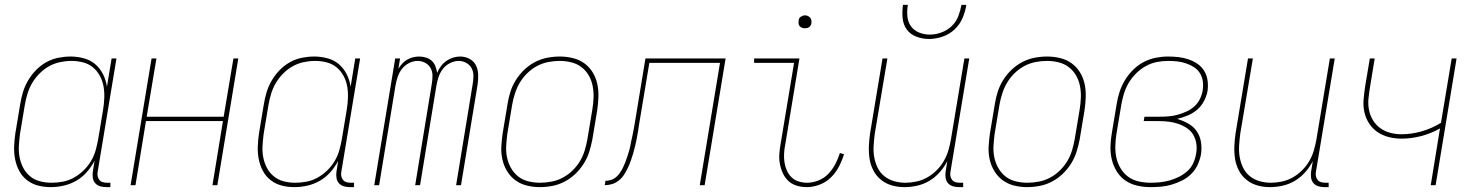

<svg xmlns="http://www.w3.org/2000/svg" viewBox="-20 -760 6040 788"><path d="M188 8Q161 8 136 1.5Q111 -5 91 -20.5Q71 -36 59 -58.5Q47 -81 42 -106.5Q37 -132 38 -159Q39 -186 43 -213L63 -333Q67 -358 74.5 -382.5Q82 -407 95.5 -430Q109 -453 128 -472.5Q147 -492 170.5 -505Q194 -518 219.5 -523Q245 -528 270 -528Q298 -528 325 -520.5Q352 -513 371.5 -496Q391 -479 403 -455Q415 -431 419 -404L438 -520H458L381 -56Q379 -47 380.5 -38Q382 -29 387.5 -22Q393 -15 401.5 -12.5Q410 -10 419 -10H433V8H416Q403 8 391 4.5Q379 1 371 -8Q363 -17 361 -30Q359 -43 361 -56L368 -100Q355 -75 336 -53.5Q317 -32 292.5 -18Q268 -4 241 2Q214 8 188 8ZM192 -10Q215 -10 238.5 -14.5Q262 -19 283.5 -31Q305 -43 323 -60.5Q341 -78 353.5 -99Q366 -120 372.5 -143Q379 -166 383 -189L403 -309Q407 -333 408 -357.5Q409 -382 405 -405Q401 -428 390 -448.5Q379 -469 361.5 -483.5Q344 -498 321 -504Q298 -510 273 -510Q250 -510 226.5 -505Q203 -500 182 -488.5Q161 -477 143 -459Q125 -441 112.5 -420Q100 -399 93 -376Q86 -353 82 -330L62 -210Q59 -186 57.5 -161.5Q56 -137 60.5 -114Q65 -91 75.5 -71Q86 -51 103.5 -36.5Q121 -22 144 -16Q167 -10 192 -10Z M516 0 602 -520H622L582 -281H898L938 -520H958L872 0H852L895 -263H579L536 0Z M1188 8Q1161 8 1136 1.5Q1111 -5 1091 -20.5Q1071 -36 1059 -58.5Q1047 -81 1042 -106.5Q1037 -132 1038 -159Q1039 -186 1043 -213L1063 -333Q1067 -358 1074.5 -382.5Q1082 -407 1095.5 -430Q1109 -453 1128 -472.5Q1147 -492 1170.5 -505Q1194 -518 1219.5 -523Q1245 -528 1270 -528Q1298 -528 1325 -520.5Q1352 -513 1371.5 -496Q1391 -479 1403 -455Q1415 -431 1419 -404L1438 -520H1458L1381 -56Q1379 -47 1380.5 -38Q1382 -29 1387.5 -22Q1393 -15 1401.5 -12.5Q1410 -10 1419 -10H1433V8H1416Q1403 8 1391 4.5Q1379 1 1371 -8Q1363 -17 1361 -30Q1359 -43 1361 -56L1368 -100Q1355 -75 1336 -53.5Q1317 -32 1292.5 -18Q1268 -4 1241 2Q1214 8 1188 8ZM1192 -10Q1215 -10 1238.5 -14.5Q1262 -19 1283.5 -31Q1305 -43 1323 -60.5Q1341 -78 1353.5 -99Q1366 -120 1372.5 -143Q1379 -166 1383 -189L1403 -309Q1407 -333 1408 -357.5Q1409 -382 1405 -405Q1401 -428 1390 -448.5Q1379 -469 1361.5 -483.5Q1344 -498 1321 -504Q1298 -510 1273 -510Q1250 -510 1226.5 -505Q1203 -500 1182 -488.5Q1161 -477 1143 -459Q1125 -441 1112.5 -420Q1100 -399 1093 -376Q1086 -353 1082 -330L1062 -210Q1059 -186 1057.5 -161.5Q1056 -137 1060.5 -114Q1065 -91 1075.5 -71Q1086 -51 1103.5 -36.5Q1121 -22 1144 -16Q1167 -10 1192 -10Z M1516 0 1602 -520H1622L1615 -478Q1622 -489 1631 -499Q1640 -509 1651.5 -515.5Q1663 -522 1675.5 -525Q1688 -528 1700 -528Q1715 -528 1729 -523.5Q1743 -519 1752.5 -510Q1762 -501 1767 -488Q1772 -475 1774 -461Q1780 -475 1789.5 -488Q1799 -501 1812 -510Q1825 -519 1839.5 -523.5Q1854 -528 1869 -528Q1889 -528 1907 -518.5Q1925 -509 1933.5 -491.5Q1942 -474 1942.5 -453Q1943 -432 1940 -412L1872 0H1852L1920 -415Q1923 -432 1923 -449Q1923 -466 1915.5 -480Q1908 -494 1893.5 -502Q1879 -510 1862 -510Q1845 -510 1827 -501Q1809 -492 1797.5 -477Q1786 -462 1780 -444Q1774 -426 1771 -408L1704 0H1684L1752 -415Q1755 -432 1755 -449Q1755 -466 1747.5 -480Q1740 -494 1725.5 -502Q1711 -510 1694 -510Q1676 -510 1658.5 -501Q1641 -492 1629.5 -477Q1618 -462 1612 -444Q1606 -426 1603 -408L1536 0Z M2195 8Q2168 8 2142 1.5Q2116 -5 2095.5 -20Q2075 -35 2061.5 -57Q2048 -79 2042 -105Q2036 -131 2037.5 -158.5Q2039 -186 2043 -213L2063 -333Q2067 -359 2075 -384Q2083 -409 2097.5 -432Q2112 -455 2132 -474Q2152 -493 2176 -505.5Q2200 -518 2226 -523Q2252 -528 2278 -528Q2305 -528 2331.5 -521.5Q2358 -515 2378.5 -500Q2399 -485 2412.5 -463Q2426 -441 2431.5 -415Q2437 -389 2436 -361.5Q2435 -334 2431 -307L2411 -187Q2406 -161 2398 -136Q2390 -111 2375.5 -88Q2361 -65 2341 -46Q2321 -27 2297 -14.5Q2273 -2 2247 3Q2221 8 2195 8ZM2196 -10Q2219 -10 2243 -14.5Q2267 -19 2289 -30.5Q2311 -42 2329.5 -60Q2348 -78 2360.5 -99Q2373 -120 2380 -143.5Q2387 -167 2391 -190L2411 -310Q2415 -334 2416 -358.5Q2417 -383 2412.5 -406.5Q2408 -430 2396.5 -450Q2385 -470 2367 -484Q2349 -498 2325.5 -504Q2302 -510 2277 -510Q2254 -510 2230.5 -505.5Q2207 -501 2185 -489.5Q2163 -478 2144.5 -460Q2126 -442 2113.5 -421Q2101 -400 2093.5 -376.5Q2086 -353 2082 -330L2062 -210Q2059 -186 2057.5 -161.5Q2056 -137 2061 -113.5Q2066 -90 2077.5 -70Q2089 -50 2106.5 -36Q2124 -22 2147.5 -16Q2171 -10 2196 -10Z M2462 0 2465 -18Q2476 -18 2487.5 -21.5Q2499 -25 2508.5 -33Q2518 -41 2525 -51.5Q2532 -62 2537 -72.5Q2542 -83 2546.5 -94.5Q2551 -106 2554.5 -117Q2558 -128 2561.5 -139.5Q2565 -151 2567 -162Q2569 -173 2571.5 -184.5Q2574 -196 2576.5 -207.5Q2579 -219 2581 -230.5Q2583 -242 2585 -253L2629 -520H2958L2872 0H2852L2935 -502H2645L2603 -250Q2601 -235 2598.5 -220Q2596 -205 2593 -190Q2590 -175 2586.5 -160Q2583 -145 2578.5 -130Q2574 -115 2569 -100.5Q2564 -86 2557 -71.5Q2550 -57 2541.5 -43.5Q2533 -30 2520 -19.5Q2507 -9 2492 -4.5Q2477 0 2462 0Z M3291 8Q3270 8 3250 2Q3230 -4 3216 -17Q3202 -30 3193.5 -48Q3185 -66 3181 -86.5Q3177 -107 3178.5 -128Q3180 -149 3184 -171L3239 -502H3075V-520H3261L3203 -168Q3199 -149 3198 -130.5Q3197 -112 3199.5 -94.5Q3202 -77 3209 -61Q3216 -45 3228 -33Q3240 -21 3257 -15.5Q3274 -10 3293 -10Q3316 -10 3339.5 -19.5Q3363 -29 3380 -47Q3397 -65 3408.5 -87Q3420 -109 3427 -132L3444 -127Q3436 -101 3423 -76Q3410 -51 3390 -31.5Q3370 -12 3343.5 -2Q3317 8 3291 8ZM3283 -644Q3277 -644 3271.5 -646Q3266 -648 3262 -652.5Q3258 -657 3257.5 -663.5Q3257 -670 3258 -676Q3258 -681 3260.5 -685Q3263 -689 3267 -691.5Q3271 -694 3275 -695.5Q3279 -697 3284 -697Q3290 -697 3295.5 -694.5Q3301 -692 3305 -687.5Q3309 -683 3310 -676.5Q3311 -670 3310 -664Q3309 -659 3306.5 -655Q3304 -651 3300.5 -648.5Q3297 -646 3292.5 -645Q3288 -644 3283 -644Z M3692 8Q3665 8 3640.5 1Q3616 -6 3596.5 -21.5Q3577 -37 3565 -59.5Q3553 -82 3549 -107.5Q3545 -133 3546 -159.5Q3547 -186 3551 -213L3602 -520H3622L3570 -210Q3567 -186 3565.5 -162Q3564 -138 3568 -115Q3572 -92 3582 -71.5Q3592 -51 3609.5 -37Q3627 -23 3649.5 -16.5Q3672 -10 3696 -10Q3718 -10 3741.5 -15Q3765 -20 3786 -32Q3807 -44 3824.5 -61.5Q3842 -79 3854 -100Q3866 -121 3872.5 -143.5Q3879 -166 3883 -189L3938 -520H3958L3881 -56Q3879 -47 3880.5 -38Q3882 -29 3887.5 -22Q3893 -15 3901.5 -12.5Q3910 -10 3919 -10H3933V8H3916Q3903 8 3891 4.5Q3879 1 3871 -8Q3863 -17 3861 -30Q3859 -43 3861 -56L3868 -99Q3856 -75 3837 -53.5Q3818 -32 3794.5 -18Q3771 -4 3744.5 2Q3718 8 3692 8ZM3793 -600Q3766 -600 3741 -609.5Q3716 -619 3701.5 -639Q3687 -659 3684.5 -686Q3682 -713 3686 -740H3706Q3702 -717 3704 -693.5Q3706 -670 3718.5 -652.5Q3731 -635 3752 -626.5Q3773 -618 3796 -618Q3819 -618 3843 -626.5Q3867 -635 3885.5 -652.5Q3904 -670 3913 -693.5Q3922 -717 3926 -740H3946Q3942 -713 3930.5 -686Q3919 -659 3897.5 -639Q3876 -619 3848 -609.5Q3820 -600 3793 -600Z M4195 8Q4168 8 4142 1.5Q4116 -5 4095.5 -20Q4075 -35 4061.5 -57Q4048 -79 4042 -105Q4036 -131 4037.5 -158.5Q4039 -186 4043 -213L4063 -333Q4067 -359 4075 -384Q4083 -409 4097.5 -432Q4112 -455 4132 -474Q4152 -493 4176 -505.5Q4200 -518 4226 -523Q4252 -528 4278 -528Q4305 -528 4331.5 -521.5Q4358 -515 4378.5 -500Q4399 -485 4412.5 -463Q4426 -441 4431.5 -415Q4437 -389 4436 -361.5Q4435 -334 4431 -307L4411 -187Q4406 -161 4398 -136Q4390 -111 4375.5 -88Q4361 -65 4341 -46Q4321 -27 4297 -14.5Q4273 -2 4247 3Q4221 8 4195 8ZM4196 -10Q4219 -10 4243 -14.5Q4267 -19 4289 -30.5Q4311 -42 4329.5 -60Q4348 -78 4360.5 -99Q4373 -120 4380 -143.5Q4387 -167 4391 -190L4411 -310Q4415 -334 4416 -358.5Q4417 -383 4412.5 -406.5Q4408 -430 4396.5 -450Q4385 -470 4367 -484Q4349 -498 4325.5 -504Q4302 -510 4277 -510Q4254 -510 4230.5 -505.5Q4207 -501 4185 -489.5Q4163 -478 4144.5 -460Q4126 -442 4113.5 -421Q4101 -400 4093.5 -376.5Q4086 -353 4082 -330L4062 -210Q4059 -186 4057.5 -161.5Q4056 -137 4061 -113.5Q4066 -90 4077.5 -70Q4089 -50 4106.5 -36Q4124 -22 4147.5 -16Q4171 -10 4196 -10Z M4702 8Q4674 8 4647.5 2Q4621 -4 4599.5 -18.5Q4578 -33 4564 -55.5Q4550 -78 4543.5 -103.5Q4537 -129 4537.5 -157Q4538 -185 4543 -213L4563 -333Q4567 -358 4575 -383Q4583 -408 4597 -431Q4611 -454 4630.5 -473.5Q4650 -493 4674 -505.5Q4698 -518 4723.5 -523Q4749 -528 4774 -528Q4796 -528 4817.5 -525.5Q4839 -523 4859 -516Q4879 -509 4895.5 -497.5Q4912 -486 4922.5 -468.5Q4933 -451 4936 -430Q4939 -409 4936 -387Q4932 -365 4921 -344.5Q4910 -324 4893 -309.5Q4876 -295 4854.5 -286Q4833 -277 4811 -272Q4835 -265 4856.5 -253Q4878 -241 4891.5 -221.5Q4905 -202 4909 -177Q4913 -152 4909 -126Q4905 -105 4895.5 -84Q4886 -63 4869.5 -46.5Q4853 -30 4832 -19.5Q4811 -9 4789.5 -2.5Q4768 4 4746 6Q4724 8 4702 8ZM4702 -10Q4722 -10 4741.5 -12Q4761 -14 4780.5 -19.5Q4800 -25 4819 -34.5Q4838 -44 4853.5 -58Q4869 -72 4877.5 -91Q4886 -110 4889 -129Q4893 -150 4890 -170Q4887 -190 4877.5 -206.5Q4868 -223 4851.5 -234Q4835 -245 4816.5 -251.5Q4798 -258 4778 -260.5Q4758 -263 4737 -263H4674L4677 -281H4740Q4758 -281 4776.5 -282.5Q4795 -284 4813 -289Q4831 -294 4849 -302Q4867 -310 4881.5 -323Q4896 -336 4904.5 -353.5Q4913 -371 4916 -389Q4919 -408 4916.5 -426.5Q4914 -445 4904.5 -460Q4895 -475 4880 -484.5Q4865 -494 4847.5 -500Q4830 -506 4811.5 -508Q4793 -510 4774 -510Q4751 -510 4728 -505.5Q4705 -501 4683 -489Q4661 -477 4643 -459Q4625 -441 4612.5 -420Q4600 -399 4593 -376Q4586 -353 4582 -330L4562 -210Q4558 -185 4557.5 -160Q4557 -135 4562 -112Q4567 -89 4579.5 -68.5Q4592 -48 4610.5 -34.5Q4629 -21 4653 -15.5Q4677 -10 4702 -10Z M5192 8Q5165 8 5140.5 1Q5116 -6 5096.5 -21.5Q5077 -37 5065 -59.5Q5053 -82 5049 -107.5Q5045 -133 5046 -159.5Q5047 -186 5051 -213L5102 -520H5122L5070 -210Q5067 -186 5065.5 -162Q5064 -138 5068 -115Q5072 -92 5082 -71.5Q5092 -51 5109.5 -37Q5127 -23 5149.5 -16.5Q5172 -10 5196 -10Q5218 -10 5241.5 -15Q5265 -20 5286 -32Q5307 -44 5324.5 -61.5Q5342 -79 5354 -100Q5366 -121 5372.5 -143.5Q5379 -166 5383 -189L5438 -520H5458L5381 -56Q5379 -47 5380.5 -38Q5382 -29 5387.5 -22Q5393 -15 5401.5 -12.5Q5410 -10 5419 -10H5433V8H5416Q5403 8 5391 4.5Q5379 1 5371 -8Q5363 -17 5361 -30Q5359 -43 5361 -56L5368 -99Q5356 -75 5337 -53.5Q5318 -32 5294.5 -18Q5271 -4 5244.5 2Q5218 8 5192 8Z M5852 0 5890 -233Q5853 -212 5812.5 -201.5Q5772 -191 5732 -191Q5705 -191 5679.5 -197.5Q5654 -204 5633.5 -218Q5613 -232 5599 -253.5Q5585 -275 5579.5 -300.5Q5574 -326 5576.5 -353Q5579 -380 5583 -407L5602 -520H5622L5603 -404Q5599 -380 5596.5 -356Q5594 -332 5598.5 -309Q5603 -286 5615 -266.5Q5627 -247 5645 -234Q5663 -221 5685.5 -215Q5708 -209 5732 -209Q5773 -209 5815 -221Q5857 -233 5894 -256L5938 -520H5958L5872 0Z"/></svg>

Font: Iosevka Term Curly Thin
Style: Italic
Weight: 100
Italic angle: -9°
Designer: Belleve Invis
Foundry: Belleve Invis
Version: Version 32.3.0